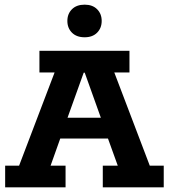

<svg xmlns="http://www.w3.org/2000/svg" viewBox="-20 -800 721 820"><path d="M2 0V-92.6H61.6L213.1 -490.4H148.4V-583H532.9V-490.4H468.2L619.6 -92.6H679.3V0H419V-92.6H482.9L428.1 -244.5L470 -208.3H212L250.2 -244.5L196.1 -92.6H260V0ZM256.5 -264 235.1 -297.2H442.4L422.6 -264L341.8 -489.7H337.5ZM341.5 -640.8Q306.9 -640.8 287.3 -660.5Q267.7 -680.2 267.7 -710.6Q267.7 -741 287.3 -760.5Q306.9 -780.1 341.5 -780.1Q375.4 -780.1 394.8 -760.5Q414.3 -741 414.3 -710.6Q414.3 -680.2 394.8 -660.5Q375.4 -640.8 341.5 -640.8Z"/></svg>

Font: Rokkitt SemiBold
Style: Regular
Weight: 600
Designer: Vernon Adams
Foundry: Vernon Adams
Version: Version 3.103